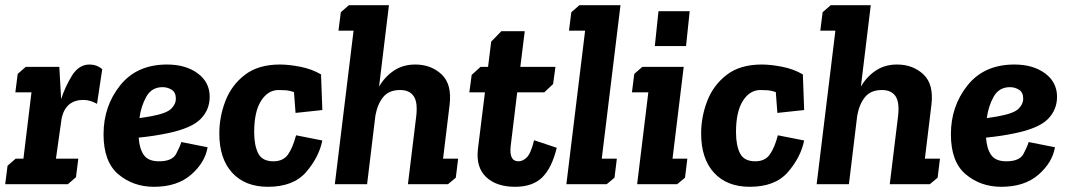

<svg xmlns="http://www.w3.org/2000/svg" viewBox="-27 -708 4105 738"><path d="M72 -451H201L208 -327Q223 -374 249.5 -417Q276 -460 317 -460Q345 -460 366 -442L346 -309Q318 -324 294 -324Q226 -324 210 -254L188 -98H274L265 -27L234 0H-7L2 -71L33 -98H63L94 -353H32L41 -424Z M584 -88Q635 -88 650 -116.5Q665 -145 670 -162L771 -142Q761 -83 707.5 -36.5Q654 10 565 10Q485 10 428 -38Q371 -86 371 -192Q371 -300 435 -380Q499 -460 615 -460Q687 -460 733 -426Q779 -392 779 -336Q779 -286 744 -250.5Q709 -215 618 -196Q566 -185 506 -179Q509 -136 526 -112Q543 -88 584 -88ZM553 -261Q613 -272 631 -290Q649 -308 649 -328Q649 -353 633 -363Q617 -373 598 -373Q556 -373 535.5 -336.5Q515 -300 509 -254Q521 -256 532 -257.5Q543 -259 553 -261Z M1044 -362Q1003 -362 976.5 -320.5Q950 -279 950 -200Q950 -149 965.5 -118.5Q981 -88 1024 -88Q1061 -88 1079.5 -113.5Q1098 -139 1111 -188L1212 -168Q1199 -104 1150 -47Q1101 10 1003 10Q915 10 865.5 -44Q816 -98 816 -195Q816 -259 839.5 -320Q863 -381 914.5 -420.5Q966 -460 1049 -460Q1083 -460 1127 -451.5Q1171 -443 1207 -422L1212 -285L1109 -274L1103 -354Q1086 -360 1072.5 -361Q1059 -362 1044 -362Z M1283 -661 1314 -688H1468L1430 -375Q1452 -413 1487 -436.5Q1522 -460 1569 -460Q1630 -460 1670.5 -422Q1711 -384 1701 -304L1676 -98H1734L1725 -25L1695 0H1541L1572 -254Q1580 -312 1564 -337Q1548 -362 1511 -362Q1468 -362 1446 -335Q1424 -308 1416 -264L1384 0H1260L1332 -590H1274Z M1786 -420 1820 -451H1849L1861 -548L1900 -588H1990L1973 -451H2108L2099 -385L2065 -353H1961L1936 -147Q1929 -88 1966 -88Q1982 -88 1997.5 -102.5Q2013 -117 2026 -169L2113 -140Q2094 -62 2057 -26Q2020 10 1953 10Q1881 10 1841.5 -27.5Q1802 -65 1810 -135L1837 -353H1777Z M2169 -661 2200 -688H2358L2286 -98H2344L2335 -25L2305 0H2150L2222 -590H2160Z M2490 -531 2504 -665H2624L2610 -531ZM2411 -424 2442 -451H2601L2558 -98H2615L2606 -25L2576 0H2422L2465 -353H2402Z M2896 -362Q2855 -362 2828.5 -320.5Q2802 -279 2802 -200Q2802 -149 2817.5 -118.5Q2833 -88 2876 -88Q2913 -88 2931.5 -113.5Q2950 -139 2963 -188L3064 -168Q3051 -104 3002 -47Q2953 10 2855 10Q2767 10 2717.5 -44Q2668 -98 2668 -195Q2668 -259 2691.5 -320Q2715 -381 2766.5 -420.5Q2818 -460 2901 -460Q2935 -460 2979 -451.5Q3023 -443 3059 -422L3064 -285L2961 -274L2955 -354Q2938 -360 2924.5 -361Q2911 -362 2896 -362Z M3135 -661 3166 -688H3320L3282 -375Q3304 -413 3339 -436.5Q3374 -460 3421 -460Q3482 -460 3522.5 -422Q3563 -384 3553 -304L3528 -98H3586L3577 -25L3547 0H3393L3424 -254Q3432 -312 3416 -337Q3400 -362 3363 -362Q3320 -362 3298 -335Q3276 -308 3268 -264L3236 0H3112L3184 -590H3126Z M3841 -88Q3892 -88 3907 -116.5Q3922 -145 3927 -162L4028 -142Q4018 -83 3964.5 -36.5Q3911 10 3822 10Q3742 10 3685 -38Q3628 -86 3628 -192Q3628 -300 3692 -380Q3756 -460 3872 -460Q3944 -460 3990 -426Q4036 -392 4036 -336Q4036 -286 4001 -250.5Q3966 -215 3875 -196Q3823 -185 3763 -179Q3766 -136 3783 -112Q3800 -88 3841 -88ZM3810 -261Q3870 -272 3888 -290Q3906 -308 3906 -328Q3906 -353 3890 -363Q3874 -373 3855 -373Q3813 -373 3792.5 -336.5Q3772 -300 3766 -254Q3778 -256 3789 -257.5Q3800 -259 3810 -261Z"/></svg>

Font: Zilla Slab
Style: Bold Italic
Weight: 700
Italic angle: -6°
Designer: Typotheque.com
Foundry: Typotheque type foundry
Version: Version 1.1; 2017; ttfautohint (v1.6)